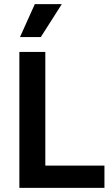

<svg xmlns="http://www.w3.org/2000/svg" viewBox="-20 -912 541 932"><path d="M74 0V-660H200V0ZM103 0V-108H487V0ZM178 -732H77L149 -892H280Z"/></svg>

Font: Bricolage Grotesque 24pt SemiBold
Style: Regular
Weight: 600
Designer: Mathieu Triay
Foundry: Atelier Triay
Version: Version 1.001;gftools[0.9.33.dev8+g029e19f]